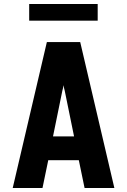

<svg xmlns="http://www.w3.org/2000/svg" viewBox="-20 -947 640 967"><path d="M44 0 216 -735H384L556 0H406L377 -140H223L194 0ZM247 -260H353L306 -490Q304 -497 302.5 -504Q301 -511 300 -518Q299 -511 297.5 -504Q296 -497 294 -490ZM127 -843V-927H472V-843Z"/></svg>

Font: Iosevka Aile Heavy
Style: Regular
Weight: 900
Designer: Belleve Invis
Foundry: Belleve Invis
Version: Version 31.1.0; ttfautohint (v1.8.4)